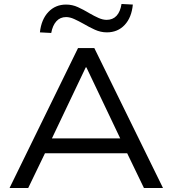

<svg xmlns="http://www.w3.org/2000/svg" viewBox="-20 -947 868 967"><path d="M28 0 373 -705H455L801 0H705L608 -201L654 -175H172L219 -201L122 0ZM412 -608 232 -230 204 -250H623L595 -230L415 -608ZM238 -781 181 -784Q188 -849 223.5 -886.5Q259 -924 313 -924Q344 -924 372.5 -911Q401 -898 429 -881Q455 -866 476.5 -856.5Q498 -847 517 -847Q548 -847 567 -867.5Q586 -888 592 -927L649 -924Q643 -859 608 -821.5Q573 -784 518 -784Q487 -784 457.5 -797.5Q428 -811 401 -827Q376 -841 354 -851Q332 -861 313 -861Q283 -861 264 -840Q245 -819 238 -781Z"/></svg>

Font: Nunito Sans 10pt SemiExpanded
Style: Regular
Weight: 400
Width: 6
Designer: Vernon Adams
Foundry: Vernon Adams
Version: Version 3.101;gftools[0.9.27]